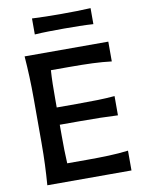

<svg xmlns="http://www.w3.org/2000/svg" viewBox="-98 -978 791 1046"><g transform="rotate(-10 298.0 -455.0)"><path d="M77.5 0Q82 -59 84.2 -113.5Q86.5 -168 86.5 -234.5V-475Q86.5 -542 84.2 -597.8Q82 -653.5 77.5 -713H540.5V-603.5Q491.5 -609.5 436 -611.8Q380.5 -614 305 -614H205.5Q203 -577 202.2 -538.8Q201.5 -500.5 201.5 -457V-408.5H310.5Q379 -408.5 427.8 -409.8Q476.5 -411 522.5 -415V-308.5Q474 -311 425.2 -312Q376.5 -313 310.5 -313H201.5V-252.5Q201.5 -210 202.2 -172.8Q203 -135.5 205 -99H314.5Q377.5 -99 434 -101Q490.5 -103 543 -109.5V0ZM153 -821V-909.5Q189.5 -907.5 230.2 -906.8Q271 -906 315 -906Q359.5 -906 400 -906.8Q440.5 -907.5 477 -909.5V-821Q440.5 -823.5 400 -824.2Q359.5 -825 315 -825Q271 -825 230.2 -824.2Q189.5 -823.5 153 -821Z"/></g></svg>

Font: Commissioner Flair Medium
Style: Regular
Weight: 500
Designer: Kostas Bartsokas
Foundry: Kostas Bartsokas
Version: Version 1.000; ttfautohint (v1.8.3)